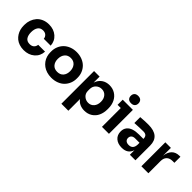

<svg xmlns="http://www.w3.org/2000/svg" viewBox="119 -1837 3106 3106"><g transform="rotate(45 1671.5 -284.5)"><path d="M318.8 19Q263.7 19 217.3 3.4Q170.9 -12.2 138.4 -39.1Q106 -65.9 83.3 -102.1Q60.5 -138.2 49.8 -179Q39.1 -219.7 39.1 -263.2V-282.2Q39.1 -338.9 57.4 -389.6Q75.7 -440.4 109.9 -480.2Q144 -520 197.8 -543.5Q251.5 -566.9 317.9 -566.9Q427.7 -566.9 500 -504.2Q572.3 -441.4 578.1 -341.8H420.9Q417 -380.4 390.1 -405.3Q363.3 -430.2 317.9 -430.2Q258.8 -430.2 229 -387.7Q199.2 -345.2 199.2 -272Q199.2 -200.7 228.3 -159.4Q257.3 -118.2 318.8 -118.2Q365.7 -118.2 393.1 -142.3Q420.4 -166.5 425.8 -209H582Q577.1 -107.4 503.4 -44.2Q429.7 19 318.8 19Z M950.7 19Q894.5 19 845.9 4.2Q797.4 -10.7 761.7 -36.9Q726.1 -63 700.7 -98.1Q675.3 -133.3 662.6 -174.8Q649.9 -216.3 649.9 -261.2V-284.2Q649.9 -342.3 670.9 -393.8Q691.9 -445.3 730.2 -483.6Q768.6 -522 825.7 -544.4Q882.8 -566.9 950.7 -566.9Q1019 -566.9 1076.4 -544.4Q1133.8 -522 1172.1 -483.6Q1210.4 -445.3 1231.7 -393.8Q1252.9 -342.3 1252.9 -284.2V-261.2Q1252.9 -205.1 1232.4 -154.5Q1211.9 -104 1174.3 -65.2Q1136.7 -26.4 1078.9 -3.7Q1021 19 950.7 19ZM950.7 -116.2Q1018.6 -116.2 1055.7 -159.2Q1092.8 -202.1 1092.8 -272Q1092.8 -343.3 1054.7 -387.7Q1016.6 -432.1 950.7 -432.1Q885.3 -432.1 847.7 -387.7Q810.1 -343.3 810.1 -272Q810.1 -202.6 846.9 -159.4Q883.8 -116.2 950.7 -116.2Z M1524.4 200.2H1364.7V-547.9H1491.7V-410.2Q1516.1 -484.9 1572 -524.4Q1627.9 -564 1704.6 -564Q1779.3 -564 1836.9 -527.8Q1894.5 -491.7 1925.5 -428.5Q1956.5 -365.2 1956.5 -286.1V-263.2Q1956.5 -183.1 1927.2 -119.9Q1897.9 -56.6 1840.1 -19.3Q1782.2 18.1 1704.6 18.1Q1647 18.1 1600.3 -3.4Q1553.7 -24.9 1524.4 -66.9ZM1659.7 -116.2Q1720.2 -116.2 1757.8 -160.2Q1795.4 -204.1 1795.4 -274.9Q1795.4 -344.7 1758.1 -387.9Q1720.7 -431.2 1659.7 -431.2Q1602.1 -431.2 1561.3 -392.3Q1520.5 -353.5 1520.5 -289.1V-252Q1520.5 -190.4 1562.5 -153.3Q1604.5 -116.2 1659.7 -116.2Z M2067.4 -685.1Q2067.4 -723.1 2089.6 -746.1Q2111.8 -769 2155.3 -769Q2198.7 -769 2220.9 -746.1Q2243.2 -723.1 2243.2 -685.1Q2243.2 -647.5 2220.9 -624.8Q2198.7 -602.1 2155.3 -602.1Q2111.8 -602.1 2089.6 -624.8Q2067.4 -647.5 2067.4 -685.1ZM2252.9 0H2093.3V-430.2H2020V-547.9H2252.9Z M2557.1 14.2Q2467.3 14.2 2413.1 -33Q2358.9 -80.1 2358.9 -162.1Q2358.9 -221.2 2390.4 -260.7Q2421.9 -300.3 2476.3 -318.1Q2530.8 -335.9 2606 -335.9H2705.1V-337.9Q2705.1 -380.4 2684.6 -401.1Q2664.1 -421.9 2621.1 -421.9Q2542 -421.9 2419.9 -414.1V-548.8Q2517.6 -557.1 2600.1 -557.1Q2858.9 -557.1 2858.9 -335.9V0H2731.9V-105Q2694.8 14.2 2557.1 14.2ZM2605 -97.2Q2700.2 -97.2 2705.1 -203.1V-247.1H2605Q2563.5 -247.1 2540.8 -226.6Q2518.1 -206.1 2518.1 -170.9Q2518.1 -137.2 2540.8 -117.2Q2563.5 -97.2 2605 -97.2Z M3154.8 0H2995.1V-547.9H3122.1V-367.2Q3132.8 -458 3181.2 -506.6Q3229.5 -555.2 3312 -555.2H3333V-417H3293Q3226.6 -417 3190.7 -380.9Q3154.8 -344.7 3154.8 -278.8Z"/></g></svg>

Font: Sora
Style: Bold
Weight: 700
Designer: Jonathan Barnbrook, Julián Moncada
Foundry: Barnbrook Fonts
Version: Version 2.000